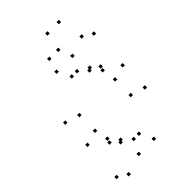

<svg xmlns="http://www.w3.org/2000/svg" viewBox="-293 -1050 1206 1206"><g transform="rotate(-45 310.0 -447.0)"><path d="M471.8 -547.8V-567.8H451.8V-547.8ZM418.2 -590.7V-610.7H398.2V-590.7ZM173.2 -170.5V-190.5H153.2V-170.5ZM223.5 -122.2V-142.2H203.5V-122.2ZM235.3 -133.8V-153.8H215.3V-133.8ZM180.8 -197.2V-217.2H160.8V-197.2ZM51.7 14V-6H31.7V14ZM117.8 55.3V35.3H97.8V55.3ZM587.8 -723.7V-743.7H567.8V-723.7ZM520.7 -765.3V-785.3H500.7V-765.3ZM404.3 -579.2V-599.2H384.3V-579.2ZM463.7 -522V-542H443.7V-522ZM386.8 10V-10H366.8V10ZM574.7 -258V-278H554.7V-258ZM574.7 -455.3V-475.3H554.7V-455.3ZM393.5 -720V-740H373.5V-720ZM252.8 -720V-740H232.8V-720ZM65.3 -455.3V-475.3H45.3V-455.3ZM65.3 -258V-278H45.3V-258ZM252.8 10V-10H232.8V10ZM161.5 -287V-307H141.5V-287ZM161.5 -426.3V-446.3H141.5V-426.3ZM299.2 -631.5V-651.5H279.2V-631.5ZM345.8 -631.5V-651.5H325.8V-631.5ZM478.5 -426.3V-446.3H458.5V-426.3ZM478.5 -287V-307H458.5V-287ZM343.2 -78.5V-98.5H323.2V-78.5ZM296.5 -78.5V-98.5H276.5V-78.5ZM277.8 -809.8V-829.8H257.8V-809.8ZM382.3 -930.5V-950.5H362.3V-930.5ZM483.2 -930.5V-950.5H463.2V-930.5ZM357.3 -809.8V-829.8H337.3V-809.8Z"/></g></svg>

Font: Monaspace Krypton Dots Var
Style: Regular
Weight: 400
Designer: Riley Cran and the Lettermatic Team
Version: Version 1.100 (Monaspace Krypton Dots)